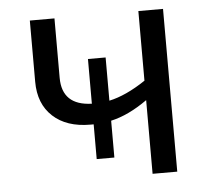

<svg xmlns="http://www.w3.org/2000/svg" viewBox="-44 -582 688 629"><g transform="rotate(-5 300.0 -267.5)"><path d="M157.2 -535.2V-339.8Q157.2 -249 254.9 -246.1V-393.1H313V-251Q368.2 -262.7 433.1 -306.2V-535.2H514.2V0H433.1V-242.2Q370.6 -197.8 313 -185.1V-64H254.9V-178.2H244.1Q166 -178.2 121.1 -219.7Q76.2 -261.2 76.2 -334V-535.2Z"/></g></svg>

Font: Open Sans ACDW
Style: acdw
Weight: 400
Foundry: Ascender Corporation
Version: Version 1.10